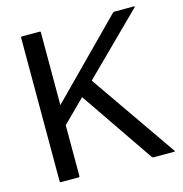

<svg xmlns="http://www.w3.org/2000/svg" viewBox="-104 -795 848 891"><g transform="rotate(-15 320.0 -350.0)"><path d="M80 -700H165Q170 -700 170 -695V-346L515 -695Q517 -696.5 519.2 -698.2Q521.5 -700 525 -700H617Q625 -700 620 -695L340 -418L626.5 -5Q630 0 625 0H525Q520 0 516.5 -5L277 -355.5L170 -249.5V-5Q170 0 165 0H80Q75 0 75 -5V-695Q75 -700 80 -700Z"/></g></svg>

Font: MFEK Sans
Style: Regular
Weight: 400
Designer: Owen Earl
Foundry: indestructible type*
Version: Version 0.001; ttfautohint (v1.8.4.7-5d5b)